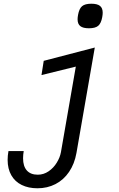

<svg xmlns="http://www.w3.org/2000/svg" viewBox="-20 -812 640 1032"><path d="M104 39Q104 81.5 124.2 104.2Q144.5 127 183 127Q214.5 127 241.2 108.8Q268 90.5 285.2 62.2Q302.5 34 307.5 6L387.5 -454L203 -408.5L215 -485L489.5 -556.5L391 10Q380.5 69 351.2 112Q322 155 278.2 177.5Q234.5 200 181.5 200Q133 200 96.8 182.2Q60.5 164.5 40.8 130Q21 95.5 21 47Q21 25 25.5 0H107.5Q104 19.5 104 39ZM397 -708.5Q397 -718 399.5 -732Q405.5 -765.5 421.2 -778.8Q437 -792 471 -792Q502.5 -792 517.2 -780.5Q532 -769 532 -743.5Q532 -734 529.5 -720Q523.5 -686.5 507.8 -673.2Q492 -660 458 -660Q426.5 -660 411.8 -671.5Q397 -683 397 -708.5Z"/></svg>

Font: JuliaMono
Style: Italic
Weight: 400
Italic angle: -9°
Monospace: yes
Designer: cormullion
Foundry: corm
Version: Version 0.057; ttfautohint (v1.8.4)